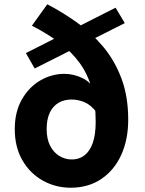

<svg xmlns="http://www.w3.org/2000/svg" viewBox="-20 -863 677 897"><path d="M310 14Q240 14 180.5 -19Q121 -52 85 -113.5Q49 -175 49 -260Q49 -340 82 -398Q115 -456 168 -487Q221 -518 281 -518Q326 -518 368.5 -496.5Q411 -475 431 -424L433 -336Q406 -372 376 -385Q346 -398 314 -398Q279 -398 253 -382.5Q227 -367 212.5 -336.5Q198 -306 198 -260Q198 -214 214 -182.5Q230 -151 257 -134.5Q284 -118 316 -118Q350 -118 375 -137.5Q400 -157 413.5 -195.5Q427 -234 427 -294Q427 -382 408.5 -449.5Q390 -517 352 -569Q314 -621 258.5 -663Q203 -705 129 -743L201 -843Q272 -806 339.5 -758Q407 -710 461 -646Q515 -582 547 -497.5Q579 -413 579 -304Q579 -211 546.5 -139.5Q514 -68 453.5 -27Q393 14 310 14ZM142 -543 101 -615 520 -827 563 -755Z"/></svg>

Font: Noto Sans JP Thin ExtraBold
Style: Regular
Weight: 800
Version: Version 2.004-H2;hotconv 1.0.118;makeotfexe 2.5.65603